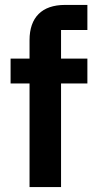

<svg xmlns="http://www.w3.org/2000/svg" viewBox="-20 -760 390 780"><path d="M100 0H228V-421H335V-522H228V-638H335V-740H244C150 -740 100 -689 100 -597V-522H23V-421H100Z"/></svg>

Font: Braiins Sans SemiBold
Style: Regular
Weight: 600
Designer: Mike Abbink, Paul van der Laan, Pieter van Rosmalen, Jiri Chlebus, Lubos Buracinsky
Foundry: Bold Monday, Sudetype
Version: Version 1.000;hotconv 1.0.109;makeotfexe 2.5.65596